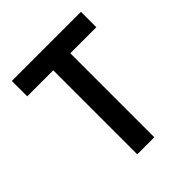

<svg xmlns="http://www.w3.org/2000/svg" viewBox="-199 -864 997 997"><g transform="rotate(-45 300.0 -365.0)"><path d="M237.4 0V-617H46.2V-730H553.8V-617H362.6V0Z"/></g></svg>

Font: Atlassian Mono
Style: Regular
Weight: 400
Monospace: yes
Designer: Philipp Nurullin, Konstantin Bulenkov
Foundry: Modifications by Atlassian Pty Ltd, manufactured by JetBrains
Version: Version 2.304